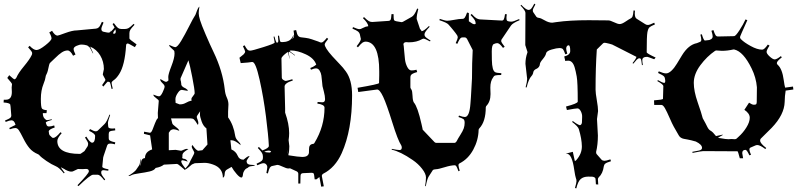

<svg xmlns="http://www.w3.org/2000/svg" viewBox="-46 -930 4347 1047"><path d="M567.9 -229 581.5 -230 582.5 -219.2Q557.6 -216.8 552.2 -212.9Q546.9 -209 546.9 -199.2V-179.2Q546.9 -171.9 548.3 -168.5Q551.8 -160.2 582.5 -153.8L580.6 -143.1Q564.9 -147 558.6 -147Q552.2 -147 550 -146.5Q547.9 -146 546.4 -145.8Q544.9 -145.5 543.5 -143.8Q542 -142.1 541.3 -141.6Q540.5 -141.1 539.3 -138.7Q538.1 -136.2 538.1 -136Q538.1 -135.7 535.4 -127.9Q532.7 -120.1 527.8 -105.5L519.5 -81.1Q516.6 -71.8 516.6 -70.8L511.7 -21Q511.7 -12.7 545.4 -6.8L544.4 1Q526.9 -2 520.3 -2Q513.7 -2 511 -0.5Q508.3 1 507.8 2Q505.9 4.4 505.9 13.4Q505.9 22.5 527.8 48.8L522.5 53.2Q499 22.9 487.8 22.9H461.4Q446.3 22.9 381.8 85L376.5 80.1Q437.5 16.6 438.5 4.9V2Q437 -8.8 423.8 -8.8L402.8 -7.8Q388.7 -7.8 384 -8.3Q379.4 -8.8 377.4 -7.8L350.6 4.9Q348.6 5.9 341.3 5.9Q334 5.9 321.5 0.7Q309.1 -4.4 305.7 -7.8L285.6 -18.1Q288.1 -12.7 306.6 12.2L301.8 15.1Q277.8 -15.6 257.1 -24.2Q236.3 -32.7 207.3 -52.2Q178.2 -71.8 166.5 -85.9L161.6 -88.9Q132.3 -101.1 114.7 -122.1Q97.2 -143.1 81.1 -175.5Q64.9 -208 56.6 -220Q48.3 -231.9 37.6 -231.9Q26.9 -231.9 7.8 -225.1L4.4 -231.9L38.6 -249Q32.7 -273.9 15.6 -273.9Q6.8 -273.9 -15.1 -265.1L-18.6 -272.9Q4.4 -282.2 10 -287.1Q15.6 -292 15.6 -299.8L11.7 -348.1Q11.2 -356.4 9.8 -360.4Q5.4 -369.1 -26.4 -371.1L-25.4 -386.2H-14.2Q18.6 -386.2 18.6 -428.2L17.6 -453.1L19.5 -471.2Q19.5 -476.1 -6.3 -504.9L4.4 -520Q28.8 -497.1 33.4 -497.6Q38.1 -498 43.5 -506.8Q53.2 -530.8 85 -569.1Q116.7 -607.4 126.5 -628.9Q129.4 -633.3 129.4 -640.9Q129.4 -648.4 107.4 -671.9L115.7 -680.2Q137.2 -657.2 152.8 -657.2Q168.5 -657.2 201.7 -683.3Q234.9 -709.5 234.9 -720.7Q234.9 -731.9 222.7 -752.9L237.8 -762.2Q253.4 -735.8 267.6 -735.8Q272 -735.8 310.5 -750Q349.1 -764.2 372.6 -764.2L477.5 -773.9Q486.8 -774.9 493.4 -781.5Q500 -788.1 509.8 -811L518.6 -807.1Q506.8 -780.3 506.8 -773.4Q506.8 -766.6 508.8 -763.2Q511.2 -758.3 518.6 -756.8L537.6 -752.9Q540.5 -752 546.1 -752Q551.8 -752 556.6 -756.8L552.7 -766.1Q553.7 -762.2 558.6 -757.8Q566.4 -764.6 578.6 -779.8L579.6 -778.8L567.9 -798.8L574.7 -804.2Q589.8 -783.2 597.4 -777.6Q605 -772 614.7 -772H636.7Q646.5 -772 655.5 -777.1Q664.6 -782.2 682.6 -799.8L687.5 -794.9Q669.9 -776.4 664.8 -767.6Q659.7 -758.8 659.7 -749V-720.2Q659.7 -715.3 698.7 -688L689.5 -672.9Q654.8 -692.9 651.9 -692.9Q641.6 -692.9 641.6 -682.1Q634.8 -573.7 603.5 -525.4Q588.9 -502.9 575.7 -493.9Q562.5 -484.9 562.5 -478.3Q562.5 -471.7 568.8 -446.8L562.5 -444.8Q556.2 -477.1 553.5 -480.2Q550.8 -483.4 547.9 -483.9H544.4L541.5 -484.9Q539.6 -484.9 517.6 -458L510.7 -465.8Q528.8 -491.2 528.8 -493.2L527.8 -498L517.6 -517.1Q514.6 -522 514.6 -524.9L520.5 -553.2Q520.5 -594.2 500.5 -627.7Q480.5 -661.1 445.8 -675.8Q449.7 -666.5 462.4 -640.1L460.4 -639.2Q444.3 -671.4 440.7 -674.1Q437 -676.8 434.3 -678.2Q431.6 -679.7 429.7 -682.1Q412.6 -687 399.7 -687Q386.7 -687 371.1 -679.9Q355.5 -672.9 355.5 -662.8Q355.5 -652.8 365.7 -632.8L352.5 -626Q337.9 -654.8 322.5 -654.8Q307.1 -654.8 291 -644.3Q274.9 -633.8 254.2 -613Q233.4 -592.3 228.5 -588.6Q223.6 -585 221.7 -575.2Q214.4 -537.6 208.5 -527.3Q202.6 -517.1 201.9 -507.3Q201.2 -497.6 191.4 -472.7Q176.8 -437 176.8 -390.9Q176.8 -344.7 183.1 -337.6Q189.5 -330.6 209.5 -329.1L207.5 -313H187.5Q187.5 -294.9 195.8 -284.9Q204.1 -274.9 210.7 -274.9Q217.3 -274.9 235.8 -279.8L236.8 -275.9Q203.6 -267.1 203.6 -261.2L207.5 -250Q210.4 -240.2 221.7 -240.2Q232.9 -240.2 249.5 -246.1L252.4 -234.9Q219.7 -224.1 219.7 -212.9Q219.7 -209 220.7 -207L221.7 -199.2L224.6 -192.9L235.8 -182.1Q236.8 -181.2 238 -180.2Q239.3 -179.2 239.7 -178.7Q240.2 -178.2 245.1 -178.2Q257.8 -178.2 283.7 -209L290.5 -204.1Q266.6 -176.8 266.6 -161.1Q266.6 -90.8 388.7 -90.8Q393.6 -90.8 395.5 -92.8L414.6 -106L432.6 -133.8Q434.6 -140.6 434.6 -147.5Q434.6 -154.3 417.5 -180.2L424.8 -185.1Q444.8 -151.9 456.5 -151.9Q472.7 -151.9 472.7 -189Q472.7 -201.2 439.5 -216.8L444.8 -226.1Q466.8 -213.9 475.6 -213.9Q484.4 -213.9 489.7 -220.2L524.4 -253.9Q537.1 -266.6 550.8 -305.2L554.7 -303.2Q542.5 -268.6 542.5 -259.3Q542.5 -250 543.5 -247.1V-245.1Q543.9 -238.8 544.9 -236.3Q547.4 -229 567.9 -229ZM569.8 -748Q573.7 -746.1 576.7 -746.1Q585.4 -746.1 585.4 -759.8Q585.4 -762.2 583.5 -770Q573.2 -758.8 569.8 -748ZM552.7 -766.1Q550.8 -770 550.8 -771ZM511.7 -759.8 510.7 -761.2V-762.2Z M1300.8 -41Q1306.2 -31.7 1324.2 -31.2Q1342.3 -30.8 1343.8 -27.8Q1343.8 -25.9 1331.1 -24.7Q1318.4 -23.4 1314 -21.5Q1309.6 -19.5 1307.6 -17.1Q1305.7 -14.6 1299.1 -12Q1292.5 -9.3 1286.4 0.2Q1280.3 9.8 1279.3 17.6Q1277.8 38.1 1270.5 38.1Q1261.2 38.1 1244.6 19Q1228 0 1216.8 -20L1192.4 -5.9Q1179.7 0.5 1179.2 18.1Q1178.7 35.6 1169.4 39.1Q1169.4 -14.6 1114.7 -33.2Q1089.4 -42 1070.1 -42Q1050.8 -42 1016.6 -40L1000.5 -33.2Q999 -32.7 990.2 -24.4Q965.8 -2.9 956.5 -2.9L960.4 -6.8H959.5Q957.5 -6.8 940.9 -21.5Q924.3 -36.1 918.5 -36.1L847.7 -32.2Q832.5 -19.5 802.7 -14.2Q795.4 -1 770.3 4.9Q745.1 10.7 713.4 15.1Q681.6 19.5 672.1 24.7Q662.6 29.8 659.2 29.8Q655.8 29.8 653.8 28.8Q680.7 13.2 694.8 -2L712.4 -27.8Q716.3 -32.7 718 -46.9Q719.7 -61 722.7 -64Q720.7 -45.9 720.7 -36.9Q720.7 -27.8 722.7 -25.9V-36.1Q722.7 -66.9 744.6 -67.9Q744.6 -102.5 783.7 -115.2L772.5 -191.9L738.8 -200.2L739.7 -211.9Q767.1 -206.1 771.5 -206.1Q778.8 -206.1 785.4 -222.2Q792 -238.3 799.6 -258.8Q807.1 -279.3 815.4 -286.1Q814.5 -295.9 814.5 -314L819.8 -379.9Q819.8 -384.8 805.4 -395Q791 -405.3 790.5 -412.1V-414.1Q812.5 -404.8 821.5 -404.8Q830.6 -404.8 841.1 -427.2Q851.6 -449.7 851.6 -457.8Q851.6 -465.8 839.8 -476.6Q824.7 -491.2 828.6 -499Q853 -483.9 859.1 -483.9Q865.2 -483.9 872.6 -491.2Q871.6 -495.1 871.6 -510.5Q871.6 -525.9 888.7 -569.6Q905.8 -613.3 905.8 -638.2L904.8 -649.9Q904.8 -653.8 890.9 -665.3Q877 -676.8 876.5 -683.1V-685.1Q902.8 -672.9 909.7 -672.9Q921.4 -672.9 941.9 -707Q962.4 -741.2 985.6 -787.1Q1008.8 -833 1014.4 -840.3Q1020 -847.7 1023.4 -858.9Q1034.2 -890.6 1041.5 -894Q1037.6 -871.1 1037.6 -857.7Q1037.6 -844.2 1044.9 -820.1Q1052.2 -795.9 1075.7 -741.2Q1099.1 -686.5 1118.7 -646Q1168.5 -542.5 1179.7 -441.9Q1182.1 -417 1190.9 -397.9Q1199.7 -378.9 1199.7 -359.9L1197.8 -320.8V-290Q1228 -248 1236.8 -188Q1239.7 -172.9 1252.7 -160.4Q1265.6 -147.9 1265.6 -141.1L1266.6 -138.2Q1234.9 -165 1218.8 -165H1210.4L1215.8 -115.2Q1240.2 -104.5 1250 -81.1Q1258.8 -59.1 1281.7 -59.1Q1282.7 -59.1 1294.4 -69.1Q1306.2 -79.1 1315.4 -79.1Q1298.8 -56.6 1298.8 -51.3Q1298.8 -45.9 1300.8 -42ZM1036.6 -107.9 1042.5 -108.9 1057.6 -110.8 1085.4 -142.1 1079.6 -230Q1062.5 -242.2 1053.5 -267.8Q1044.4 -293.5 1044.4 -305.7Q1044.4 -317.9 1044.9 -319.8Q1045.4 -321.8 1045.4 -323.2L1030.8 -301.8Q1026.9 -296.4 1026.9 -292.5Q1026.9 -288.6 1031.2 -277.8Q1035.6 -267.1 1035.6 -259.5Q1035.6 -252 1032.7 -249Q1018.6 -272.5 1012 -278.3Q1005.4 -284.2 995.6 -284.2H886.7L893.6 -256.8Q895 -251 912.8 -237.8Q930.7 -224.6 931.6 -216.8Q910.6 -225.1 901.1 -225.1Q891.6 -225.1 883.8 -219.2L874.5 -206.1V-110.8L911.6 -112.8L941.4 -107.9Q943.8 -107.9 954.8 -113Q965.8 -118.2 972.7 -118.2Q979.5 -118.2 981.4 -117.2Q962.4 -105.5 956.3 -99.4Q950.2 -93.3 948.7 -85.9V-75.2L947.8 -71.8Q947.8 -64.9 955.1 -64.5Q970.7 -63.5 977.5 -48.8Q955.6 -56.2 949 -56.2Q942.4 -56.2 942.4 -47.9Q944.8 -36.1 964.8 -11.2Q981.9 -29.3 986.3 -40Q990.7 -50.8 1002.2 -71.8Q1013.7 -92.8 1013.7 -96.7Q1013.7 -100.6 1006.6 -112.8Q999.5 -125 999.5 -130.1Q999.5 -135.3 1003.4 -139.2Q1024.4 -107.9 1036.6 -107.9ZM974.6 -435.1 945.8 -439.9Q935.5 -439.9 926.8 -427.7Q910.6 -405.8 910.6 -389.4Q910.6 -373 911.6 -369.1L933.6 -360.8Q952.1 -360.8 964.8 -367.9Q977.5 -375 983.4 -377L999.5 -381.8Q997.6 -385.7 997.6 -390.6Q997.6 -395.5 1006.6 -406.2Q1015.6 -417 1015.6 -421.9Q1015.6 -441.9 1002.4 -509.5Q989.3 -577.1 981.4 -601.1L938.5 -502.9V-493.2Q940.4 -491.2 942.4 -473.1V-469.2Q944.3 -457 965.8 -448.2Q978 -439.9 978.5 -437Q978.5 -435.1 974.6 -435.1Z M1533.7 -12.2 1526.9 -11.2Q1516.1 -11.2 1495.8 -21Q1475.6 -30.8 1465.8 -30.8L1439 -24.9Q1430.7 -23.4 1425.8 -16.1Q1420.9 -8.8 1414.6 16.1L1406.7 13.2Q1411.6 -12.2 1411.6 -19.5Q1411.6 -26.9 1405.8 -33.4Q1399.9 -40 1390.6 -40Q1381.3 -40 1356.9 -28.8L1353 -37.1Q1375.5 -47.4 1381.6 -53.5Q1387.7 -59.6 1387.7 -67.9V-77.1Q1387.7 -86.9 1382.6 -95.9Q1377.4 -105 1359.9 -123L1365.7 -128.9Q1380.4 -113.3 1385.7 -108.9V-109.9Q1419.9 -122.6 1419.9 -133.8V-138.2Q1417.5 -190.9 1404.3 -295.2Q1391.1 -399.4 1369.6 -495.6Q1348.1 -591.8 1330.6 -591.8H1326.7Q1316.4 -589.4 1266.6 -585.9L1259.8 -615.2L1282.7 -633.8Q1291 -643.1 1291 -647.9Q1291 -652.8 1278.8 -678.2L1287.6 -683.1Q1297.4 -665.5 1303 -659.7Q1308.6 -653.8 1318.8 -653.8Q1329.1 -653.8 1390.4 -673.1Q1451.7 -692.4 1451.7 -697.8Q1451.7 -703.1 1445.8 -730L1450.7 -731Q1459 -696.8 1464.8 -696.8Q1471.7 -699.2 1471.7 -706.3Q1471.7 -713.4 1469.7 -734.9L1475.6 -735.8Q1480 -704.6 1483.2 -702.4Q1486.3 -700.2 1494.1 -700.4Q1502 -700.7 1509.8 -701.9Q1517.6 -703.1 1526.9 -707Q1543.9 -713.9 1553.7 -737.8L1555.7 -736.8L1547.9 -716.8Q1557.6 -725.6 1557.6 -736.8Q1557.6 -748 1554.7 -763.2L1568.8 -766.1Q1573.7 -741.7 1580.1 -734.4Q1586.4 -727.1 1597.9 -726.3Q1609.4 -725.6 1620.1 -723.6Q1630.9 -721.7 1637.7 -720.5Q1644.5 -719.2 1655.5 -715.3Q1666.5 -711.4 1669.4 -710.4Q1694.8 -702.1 1697.3 -700.2Q1699.7 -698.2 1707.8 -698.2Q1715.8 -698.2 1736.8 -724.1L1743.7 -717.8Q1724.6 -694.8 1724.6 -687.3Q1724.6 -679.7 1734.4 -663.8Q1744.1 -647.9 1766.8 -622.6Q1789.6 -597.2 1806.9 -579.8Q1824.2 -562.5 1840.3 -540Q1874 -493.7 1874 -410.2Q1874 -221.2 1817.4 -94.7Q1781.7 -15.6 1716.8 17.1Q1709 22 1709 29.8L1719.7 85.9L1705.6 87.9L1695.8 35.2L1679.7 47.9H1669.9Q1667.5 16.6 1662.8 14.4Q1658.2 12.2 1652.8 12.2L1607.9 14.2Q1592.8 14.2 1592.8 28.8L1591.8 70.8H1580.6V18.1Q1580.6 9.8 1572.8 4.9L1541 -9.8Q1537.1 -12.2 1533.7 -12.2ZM1527.8 -166 1531.7 -132.8Q1531.7 -114.3 1527.8 -85.9L1517.6 -117.2L1527.8 -82L1528.8 -83Q1582.5 -74.2 1601.8 -74.2Q1621.1 -74.2 1629.4 -80.8Q1637.7 -87.4 1638.7 -97.2Q1639.6 -106.9 1639.2 -117.2Q1638.7 -141.6 1658.7 -145Q1666 -145 1668.9 -150.9Q1723.6 -240.7 1723.6 -342.8Q1723.6 -359.9 1684.6 -365.2L1686 -374Q1703.6 -372.1 1711.4 -372.1Q1726.6 -372.1 1726.6 -388.9Q1726.6 -405.8 1720 -430.9Q1713.4 -456.1 1712.6 -460.2Q1711.9 -464.4 1710.2 -484.1Q1708.5 -503.9 1706.5 -518.1Q1704.6 -532.2 1697 -544.7Q1689.5 -557.1 1677.7 -557.1Q1666 -557.1 1649.9 -549.8L1646 -559.1Q1663.6 -565.9 1670.4 -571.5Q1677.2 -577.1 1677.7 -577.1H1678.7Q1667 -612.3 1621.8 -633.5Q1576.7 -654.8 1539.6 -654.8Q1537.6 -654.8 1533.7 -652.8Q1533.7 -649.9 1563 -628.9L1562 -627Q1533.7 -647.9 1531.7 -647.9L1528.8 -647Q1527.8 -647 1527.8 -642.6Q1527.8 -638.2 1533.7 -610.8H1532.7Q1524.9 -646 1522.9 -646H1522Q1488.8 -621.6 1488.8 -610.8L1490.7 -506.8Q1490.7 -497.1 1506.3 -490.2Q1508.8 -488.8 1513.2 -488.8Q1517.6 -488.8 1547.9 -498L1550.8 -491.2Q1505.9 -477.1 1505.9 -458L1508.8 -339.8V-315.9Q1530.8 -253.9 1530.8 -204.1Q1530.8 -185.5 1527.8 -166ZM1395 -103Q1402.8 -99.1 1410.6 -99.1L1424.8 -98.1Q1428.7 -98.1 1432.6 -104Q1427.7 -108.9 1418.9 -108.9Q1410.2 -108.9 1395 -103ZM1528.8 -83 1527.8 -85V-85.9ZM1439.9 -97.2 1438 -99.1Z M2183.1 -699.2 2169.9 -700.2Q2156.7 -700.2 2153.8 -689.9Q2155.8 -682.6 2157.7 -655.5Q2159.7 -628.4 2162.4 -606.2Q2165 -584 2174.8 -564.9Q2184.6 -545.9 2198 -545.9Q2211.4 -545.9 2225.1 -549.8L2229 -537.1Q2197.8 -528.8 2193.8 -518.1Q2191.9 -513.7 2191.9 -505.9V-453.1Q2191.9 -449.7 2197.3 -441.9Q2202.6 -434.1 2203.6 -407.2Q2204.6 -380.4 2210.9 -371.1Q2231.4 -347.7 2252.4 -253.9Q2259.8 -222.2 2258.8 -223.1L2323.7 -154.8Q2328.1 -150.9 2333 -150.9H2432.1Q2438.5 -150.9 2443.8 -159.2Q2450.7 -173.3 2464.4 -194.6Q2478 -215.8 2482.9 -230.2Q2487.8 -244.6 2487.8 -260Q2487.8 -275.4 2481.4 -280.3Q2475.1 -285.2 2454.1 -292L2457 -299.8Q2478.5 -292 2488.8 -292Q2514.6 -292 2519.5 -367.2Q2521.5 -398.4 2522 -399.9L2527.8 -502Q2527.8 -588.9 2531.7 -657.2L2500 -719.2Q2494.6 -726.1 2487.8 -726.1H2479Q2472.7 -726.1 2469.2 -724.6Q2460.9 -721.2 2447.8 -690.9L2439 -694.8Q2450.2 -719.2 2450.2 -725.6Q2450.2 -731.9 2447 -737.3Q2443.8 -742.7 2437.3 -751Q2430.7 -759.3 2426.3 -764.9Q2421.9 -770.5 2413.1 -780.8Q2404.3 -791 2399.9 -795.9Q2391.1 -806.6 2350.1 -819.8L2352.1 -827.1Q2381.3 -816.9 2392.8 -816.9Q2404.3 -816.9 2431.6 -822Q2459 -827.1 2473.1 -827.1H2476.1Q2483.4 -827.1 2488.5 -834Q2493.7 -840.8 2501 -861.8L2510.7 -858.9V-814Q2532.2 -797.9 2540 -797.9Q2547.9 -797.9 2547.9 -801.8Q2547.9 -811.5 2542.7 -820.6Q2537.6 -829.6 2520 -848.1L2525.9 -854Q2542.5 -835.9 2551.5 -830.6Q2560.5 -825.2 2570.8 -824.2L2690.9 -817.9Q2697.8 -817.9 2701.4 -824.7Q2705.1 -831.5 2708 -853L2717.8 -852.1Q2715.8 -841.8 2715.8 -832.3Q2715.8 -822.8 2717.8 -819.3Q2720.7 -814 2730 -813H2731.9Q2733.9 -812 2743.4 -812Q2752.9 -812 2785.2 -826.2L2787.1 -819.8Q2750.5 -804.7 2740.7 -791L2692.9 -720.2Q2687 -713.9 2687 -706.5Q2687 -699.2 2706.1 -674.8L2696.8 -668.9Q2677.7 -694.8 2666 -694.8Q2661.1 -694.8 2657.7 -693.8L2647 -689.9Q2635.7 -685.5 2635.7 -650.4Q2635.7 -615.2 2636.2 -603.5Q2637.2 -544.4 2654.8 -536.1Q2662.6 -532.2 2688 -530.8L2687 -521Q2661.6 -521 2654.1 -518.3Q2646.5 -515.6 2643.1 -507.8Q2627.9 -487.8 2627.9 -452.1L2628.9 -417Q2628.9 -375 2605 -351.1Q2603 -347.2 2603 -345.2Q2603 -267.1 2567.9 -230Q2564 -226.1 2564 -221.2Q2562.5 -165 2534.7 -113.8Q2506.8 -62.5 2460 -39.1Q2454.1 -36.1 2454.1 -28.8Q2454.1 -21.5 2460.9 1L2454.1 3.9Q2446.8 -16.6 2442.9 -22.7Q2439 -28.8 2434.1 -28.8Q2413.6 -28.8 2378.7 -18.1Q2343.8 -7.3 2331.3 -7.1Q2318.8 -6.8 2314 -2L2292 32.2Q2283.7 44.4 2275.9 85H2272Q2276.9 57.6 2276.9 37.6Q2276.9 17.6 2255.6 -9.8Q2234.4 -37.1 2204.1 -57.6Q2137.7 -103.5 2089.8 -113.8L2090.8 -118.2Q2121.1 -111.8 2133.1 -111.8Q2145 -111.8 2145 -126Q2145 -130.9 2142.1 -137.2Q2123.5 -165 2093 -263.2Q2062.5 -361.3 2043.7 -401.6Q2024.9 -441.9 2010.7 -441.9L1907.7 -428.2L1903.8 -451.2Q2021 -471.2 2021 -477.1L2022 -519V-541Q2022 -699.7 1948.7 -703.1Q1939 -703.1 1930.7 -697.5Q1922.4 -691.9 1905.8 -671.9L1898.9 -678.2Q1921.9 -706.5 1921.9 -717.8Q1921.9 -720.2 1919.9 -726.1L1916 -744.1Q1913.6 -752.4 1906.2 -758.3Q1898.9 -764.2 1876 -773.9L1878.9 -782.2Q1904.8 -771 1913.3 -771Q1921.9 -771 1929.2 -775.9L1947.8 -784.2Q1951.2 -785.2 1956.5 -785.9Q1961.9 -786.6 1961.9 -787.1Q1961.9 -803.2 1933.1 -831.1L1939 -836.9Q1957 -819.3 1965.6 -814.7Q1974.1 -810.1 1983.9 -810.1L2069.8 -815.9Q2080.1 -815.9 2083.7 -821.8Q2087.4 -827.6 2088.9 -853H2100.1Q2100.1 -826.7 2102.8 -821Q2105.5 -815.4 2115.7 -814L2144 -809.1Q2147 -809.1 2150.9 -811L2198.7 -837.9Q2213.9 -845.2 2229 -883.8L2234.9 -880.9Q2226.1 -848.1 2226.1 -827.1L2245.1 -770Q2250 -770 2252.9 -759.8Q2264.6 -759.8 2293 -788.1L2296.9 -784.2Q2269 -754.9 2269 -744.1V-740.2Q2269 -732.4 2278.1 -725.1Q2287.1 -717.8 2301.8 -709L2298.8 -704.1Q2270.5 -719.2 2265.6 -719.2Q2260.7 -719.2 2255.9 -716.8Q2226.6 -699.2 2183.1 -699.2Z M3416.5 -872.1 3415.5 -856Q3415.5 -833 3426.8 -827.1L3471.7 -798.8Q3478 -793.9 3487.3 -793.9Q3496.6 -793.9 3521.5 -806.2L3525.4 -796.9Q3502.9 -787.6 3495.6 -781Q3488.3 -774.4 3484.4 -754.2Q3480.5 -733.9 3480.5 -645Q3480.5 -638.7 3529.3 -616.2L3521.5 -606.9Q3486.8 -620.1 3483.4 -620.1Q3456.5 -620.1 3456.5 -602.1Q3456.5 -594.2 3459.5 -575.2H3454.6Q3451.2 -605.5 3448.7 -608.4Q3446.3 -611.3 3443.4 -611.8H3439.5Q3433.1 -611.8 3425.8 -604Q3418.5 -596.2 3407.7 -583L3403.3 -585.9Q3424.3 -611.8 3424.3 -620.1L3300.3 -683.1Q3296.9 -686.5 3276.6 -691.7Q3256.3 -696.8 3251 -696.8Q3245.6 -696.8 3241.7 -692.9L3208.5 -660.2Q3201.7 -563 3201.7 -440.9Q3201.7 -422.4 3208.5 -383.8Q3215.3 -345.2 3215.3 -324.2L3209.5 -280.8L3214.4 -190.9Q3214.4 -142.1 3204.6 -101.1Q3204.6 -92.8 3207.5 -89.8L3234.4 -59.1Q3240.7 -53.2 3250.2 -53.2Q3259.8 -53.2 3282.7 -61L3285.6 -50.8Q3261.7 -43.5 3254.9 -37.8Q3248 -32.2 3246.6 -22.9Q3241.2 16.6 3218.8 37.1Q3214.4 42.5 3214.4 46.9L3216.3 76.2L3203.6 75.2L3201.7 47.9Q3201.7 31.2 3167 33.2Q3162.1 33.2 3160.6 33.2Q3136.7 33.2 3121.3 45.7Q3106 58.1 3096.7 97.2L3089.4 95.2Q3097.7 65.9 3097.7 57.4Q3097.7 48.8 3094.2 40.5Q3090.8 32.2 3085.4 -3.9Q3073.2 -91.8 3044.4 -91.8H3039.6Q3040.5 -92.8 3041.5 -92.8L3077.6 -102.1L3088.4 -53.2L3089.4 -51.8Q3091.3 -51.8 3096.7 -57.1Q3127.4 -91.8 3127 -132.1Q3126.5 -172.4 3110.4 -226.1Q3106 -240.7 3073.7 -265.1L3077.6 -270Q3103.5 -250 3116.7 -247.1Q3126 -250 3127.4 -262.2L3128.4 -291Q3129.4 -307.6 3121.3 -323.2Q3113.3 -338.9 3102.8 -338.9Q3092.3 -338.9 3045.4 -330.1L3040.5 -349.1Q3104.5 -365.7 3104.5 -376Q3104.5 -481.9 3098.9 -512.7Q3093.3 -543.5 3087.9 -561.5Q3077.1 -599.1 3052.7 -599.1Q3042.5 -599.1 3036.6 -597.2L3030.8 -622.1Q3063.5 -630.4 3063.5 -651.9Q3063.5 -683.1 3054.7 -683.1Q3048.8 -683.1 3045.2 -677.7Q3041.5 -672.4 3041.5 -665Q3041.5 -657.7 3047.4 -637.2L3036.6 -633.8Q3029.3 -655.3 3023.9 -661.6Q3018.6 -668 3004.4 -668Q2990.2 -668 2962.2 -659.9Q2934.1 -651.9 2931.9 -639.2Q2929.7 -626.5 2914.1 -607.9Q2898.4 -589.4 2898.2 -580.8Q2897.9 -572.3 2892.6 -565.2Q2887.2 -558.1 2881.3 -555.7Q2864.7 -548.8 2862.3 -537.1Q2860.4 -523.9 2852.5 -515.6Q2836.4 -498.5 2825.7 -453.1L2820.3 -454.1Q2828.6 -485.4 2828.6 -500L2819.3 -582Q2819.3 -613.3 2829.6 -642.1L2830.6 -646L2818.4 -684.1L2819.3 -859.9Q2819.3 -872.1 2792.5 -899.9L2796.4 -903.8Q2822.8 -876 2835.4 -876H2837.4Q2844.2 -876 2850.1 -881.8Q2856 -887.7 2867.7 -910.2L2873.5 -905.8Q2859.4 -881.3 2859.4 -873.8Q2859.4 -866.2 2862.3 -862.8L2879.4 -837.9Q2884.3 -833 2893.6 -832.3Q2902.8 -831.5 2924.6 -818.8Q2946.3 -806.2 2965.3 -806.2L2988.8 -809.6Q3060.1 -819.8 3164.6 -819.8L3270.5 -818.8Q3281.7 -818.8 3302 -808.8Q3322.3 -798.8 3333.7 -798.8Q3345.2 -798.8 3365.5 -812.5Q3385.7 -826.2 3392.8 -829.3Q3399.9 -832.5 3403.3 -840.3Q3406.7 -848.1 3408.7 -873ZM3300.3 -683.1Q3300.3 -683.1 3301.8 -682.1Q3300.3 -682.1 3300.3 -683.1Z M4235.4 -452.1 4278.3 -458 4280.3 -441.9 4238.3 -436Q4233.4 -407.2 4232.9 -374Q4231 -304.7 4162.1 -232.9L4102.5 -173.8Q4099.1 -170.4 4099.1 -163.1Q4099.1 -148.4 4132.3 -123L4127.4 -117.2Q4098.6 -139.2 4083.5 -139.2L4077.1 -138.2Q4075.2 -138.2 4074.2 -137.2L4048.3 -126Q4040.5 -123 4040.5 -114.7Q4040.5 -106.4 4049.3 -85.9L4040.5 -83Q4026.9 -112.8 4019.5 -112.8Q4001.5 -112.8 4001.5 -95.2Q4001.5 -93.8 4006.3 -66.9H3988.3Q3978.5 -105 3975.6 -105L3788.6 -106Q3779.8 -106 3730.5 -96.2L3729.5 -102.1Q3773.4 -109.9 3773.4 -111.8Q3782.2 -115.2 3782.2 -124Q3782.2 -141.6 3748.5 -158.2L3723.1 -165Q3716.3 -167 3703.4 -169.2Q3690.4 -171.4 3683.1 -172.9Q3663.6 -176.8 3655.3 -191.9L3628.4 -238.8Q3619.6 -254.4 3605.2 -287.6Q3590.8 -320.8 3580.3 -339.4Q3569.8 -357.9 3560.5 -357.9H3521.5L3520.5 -382.8Q3569.3 -386.2 3569.3 -391.1L3571.3 -460Q3571.3 -469.7 3538.6 -487.8L3541.5 -493.2Q3567.4 -478 3576.2 -478Q3582.5 -478 3581.5 -492.4Q3580.6 -506.8 3574.7 -513.4Q3568.8 -520 3542.5 -532.2L3546.4 -541Q3572.3 -529.8 3586.2 -529.8Q3600.1 -529.8 3616 -544.9Q3631.8 -560.1 3645.3 -582.8Q3658.7 -605.5 3673.3 -628.9Q3708.5 -686 3754.4 -694.8L3772.5 -702.1Q3778.3 -705.1 3778.3 -713.6Q3778.3 -722.2 3773.4 -741.2L3781.2 -743.2Q3791 -709 3798.3 -709L3822.3 -711.9Q3822.8 -711.9 3832.5 -716.8Q3840.3 -722.2 3840.3 -731.7Q3840.3 -741.2 3833.5 -762.2L3844.2 -766.1Q3851.6 -744.1 3856.4 -737.5Q3861.3 -731 3869.1 -731L3957.5 -732.9Q3965.8 -733.4 3986.3 -764.9Q4006.8 -796.4 4019.5 -824.2L4029.3 -819.8Q3989.3 -731.9 3989.3 -727.5Q3989.3 -723.1 3994.1 -715.8H3995.1Q4011.7 -698.7 4047.6 -679Q4083.5 -659.2 4110.4 -659.2Q4122.1 -659.2 4141.1 -687L4150.4 -681.2Q4134.3 -657.2 4134.3 -647.2Q4134.3 -637.2 4151.4 -621.6Q4168.5 -606 4178.7 -606Q4189 -606 4212.4 -624L4217.3 -617.2Q4190.4 -596.2 4190.4 -586.9V-584Q4191.9 -579.6 4194.3 -577.1Q4219.7 -555.2 4228 -492.2Q4231.9 -463.4 4235.4 -452.1ZM3891.1 -652.8 3859.4 -654.8Q3857.4 -654.8 3853.5 -652.8Q3808.6 -622.1 3772.9 -574Q3737.3 -525.9 3737.3 -478Q3737.3 -433.1 3758.5 -372.1Q3779.8 -311 3786.1 -285.2Q3803.7 -253.9 3811 -238.3Q3818.4 -222.7 3829.6 -216.8Q3840.8 -210.9 3858.4 -188L3894.5 -195.8L3895.5 -193.8Q3882.3 -187 3869.1 -178.2Q3873.5 -177.7 3886.2 -175.8Q3912.1 -170.9 3926.3 -170.9L3943.4 -171.9L3959.5 -170.9Q3967.3 -170.9 3970.2 -173.8L3981.4 -184.1Q4006.3 -206.1 4024.4 -235.4Q4042.5 -264.6 4042.5 -288.1Q4042.5 -311.5 4013.2 -331.1L4038.6 -370.1Q4055.2 -358.9 4064.7 -358.9Q4074.2 -358.9 4077.1 -361.3Q4080.6 -364.7 4080.6 -374L4081.5 -454.1Q4077.1 -507.3 4052.7 -556.6Q4007.3 -649.4 3957.5 -660.2H3953.1Q3920.4 -652.8 3891.1 -652.8ZM4191.4 -581.1Q4191.4 -581.1 4190.4 -584Q4190.4 -582 4191.4 -581.1Z"/></svg>

Font: Eater Caps
Style: Regular
Weight: 400
Version: Version 001.002